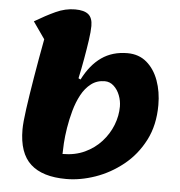

<svg xmlns="http://www.w3.org/2000/svg" viewBox="-55 -827 849 905"><g transform="rotate(5 369.5 -375.0)"><path d="M291 25Q179 25 122.5 -26.5Q66 -78 66 -190Q66 -222 75 -287Q84 -352 98.5 -439Q113 -526 131 -622L75 -702Q127 -733 172.5 -754Q218 -775 264 -775Q307 -775 327 -758.5Q347 -742 347 -704Q347 -678 341 -636.5Q335 -595 326.5 -547Q318 -499 308 -453L318 -448Q354 -519 405.5 -555Q457 -591 528 -591Q582 -591 619 -559.5Q656 -528 675 -475.5Q694 -423 694 -360Q694 -265 657 -193Q620 -121 559.5 -72.5Q499 -24 428.5 0.5Q358 25 291 25ZM264 -91Q323 -91 369 -112.5Q415 -134 447.5 -170Q480 -206 497 -249.5Q514 -293 514 -337Q514 -364 504 -390Q494 -416 475.5 -433Q457 -450 433 -450Q396 -450 368.5 -429Q341 -408 322.5 -373.5Q304 -339 292.5 -297.5Q281 -256 274.5 -215.5Q268 -175 266 -142Q264 -109 264 -91Z"/></g></svg>

Font: Lemon
Style: Regular
Weight: 400
Designer: Eduardo Rodriguez Tunni
Foundry: Eduardo Rodriguez Tunni
Version: Version 1.003; ttfautohint (v1.8.4.7-5d5b);gftools[0.9.24]